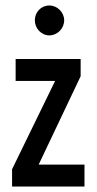

<svg xmlns="http://www.w3.org/2000/svg" viewBox="-20 -680 353 700"><path d="M160 -551C189 -551 214 -576 214 -606C214 -635 189 -660 160 -660C130 -660 107 -636 107 -606C107 -576 131 -551 160 -551ZM24 0H288V-80H121L274 -402V-465H37V-385H181L24 -63Z"/></svg>

Font: Inconsolata ExtraCondensed
Style: Bold
Weight: 700
Width: 2
Monospace: yes
Designer: Raph Levien, Cyreal, Brenton Simpson
Foundry: Raph Levien, Cyreal, Google
Version: Version 3.100